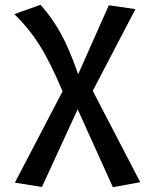

<svg xmlns="http://www.w3.org/2000/svg" viewBox="-20 -561 640 801"><path d="M565 199 451 220 304 -105 155 219 42 201 241 -180Q189 -303 144.5 -373.5Q100 -444 40 -502L149 -541Q196 -489 233 -422.5Q270 -356 306 -251L434 -539L545 -523L367 -182Z"/></svg>

Font: Fira Mono Medium
Style: Regular
Weight: 500
Designer: Carrois Corporate & Edenspiekermann AG
Foundry: Carrois Corporate GbR & Edenspiekermann AG
Version: Version 3.206